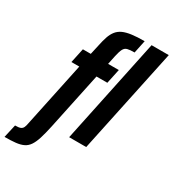

<svg xmlns="http://www.w3.org/2000/svg" viewBox="-299 -863 1064 1180"><g transform="rotate(30 233.5 -273.0)"><path d="M-78 197 -57 104Q-31 104 -19 99Q-7 94 -1.5 82.5Q4 71 7 53L104 -407H48L70 -510H126L141 -577Q149 -616 158.5 -644Q168 -672 183.5 -691.5Q199 -711 223 -722Q247 -733 284 -738Q321 -743 374 -743L355 -652Q322 -652 305 -647.5Q288 -643 279 -626Q270 -609 262 -572L249 -510H325L303 -407H226L141 -4Q129 52 117.5 88.5Q106 125 91 147Q76 169 54 179.5Q32 190 0 193.5Q-32 197 -78 197ZM267 0 423 -743H545L388 0Z"/></g></svg>

Font: Saira Condensed
Style: Bold Italic
Weight: 700
Width: 3
Italic angle: -12°
Designer: Hector Gatti with collaboration of the Omnibus-Type team
Foundry: Omnibus-Type
Version: Version 1.101